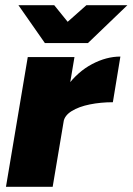

<svg xmlns="http://www.w3.org/2000/svg" viewBox="-20 -720 511 740"><path d="M3 0 87 -500H267L183 0ZM183 -251Q197 -332 238.5 -388Q280 -444 335 -473Q390 -502 444 -502L415 -326Q368 -326 326 -317.5Q284 -309 256.5 -292Q229 -275 225 -251ZM154 -554V-559L313 -700H471L319 -554ZM153 -554 51 -700H189L303 -559V-554Z"/></svg>

Font: Figtree Black
Style: Italic
Weight: 900
Italic angle: -9.5°
Foundry: Erik Kennedy
Version: Version 2.001;gftools[0.9.30]